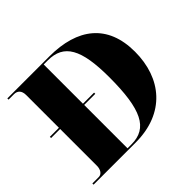

<svg xmlns="http://www.w3.org/2000/svg" viewBox="-164 -919 1124 1124"><g transform="rotate(-45 398.0 -357.0)"><path d="M21 0H369C613 0 743 -160 743 -379C743 -606 601 -714 369 -714H21V-704H66C94 -704 113 -687 113 -650V-379H38V-369H113V-64C113 -34 98 -10 74 -10H21ZM345 -10H312V-369H404V-379H312V-704H346C479 -704 531 -613 531 -379C531 -113 479 -10 345 -10Z"/></g></svg>

Font: Noto Serif Display Black
Style: Regular
Weight: 900
Designer: Monotype Design Team
Foundry: Monotype Imaging Inc.
Version: Version 2.009